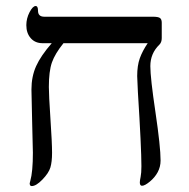

<svg xmlns="http://www.w3.org/2000/svg" viewBox="-20 -609 632 641"><path d="M520 -481.9Q520 -467.8 512.2 -460Q481.9 -430.7 481.9 -388.2Q481.9 -349.1 499 -234.4Q516.1 -119.1 516.1 -73.2Q516.1 -52.2 506.6 -34.4Q497.1 -16.6 480.2 -2.7Q463.4 11.2 454.1 11.2Q446.8 11.2 446.8 0Q446.8 -5.9 449.5 -18.6Q452.1 -31.2 452.1 -54.2Q452.1 -114.7 440.4 -300.8L438 -355Q438 -390.1 446.8 -414.6Q455.6 -439 473.1 -464.8H191.9Q163.6 -429.7 153.3 -400.4Q143.1 -371.1 143.1 -318.8Q143.1 -292 148.4 -212.4Q153.8 -132.3 153.8 -99.1Q153.8 -68.4 148.2 -49.8Q142.6 -31.2 121.6 -9.5Q100.6 12.2 85.9 12.2Q79.1 12.2 79.1 2.9L81.1 -4.9Q89.8 -35.6 89.8 -99.1L87.4 -199.2L85 -310.1Q85 -353.5 100.6 -388.2Q116.2 -422.9 152.8 -464.8H122.1Q97.2 -464.8 82.5 -481.7Q67.9 -498.5 67.9 -524.9Q67.9 -547.4 78.6 -568.1Q89.4 -588.9 99.1 -588.9Q106.9 -588.9 106.9 -573.2Q106.9 -553.2 127.9 -553.2H490.2Q508.3 -553.2 514.2 -548.8Q520 -544.4 520 -533.2Z"/></svg>

Font: Times New Roman
Style: Regular
Weight: 400
Designer: Steve Matteson
Foundry: Ascender Corporation
Version: Version 2.00.3